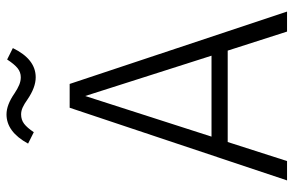

<svg xmlns="http://www.w3.org/2000/svg" viewBox="-180 -744 924 605"><g transform="rotate(-90 282.5 -442.0)"><path d="M425 -187H137L77 0H16L245 -685H320L548 0H485ZM409 -238 282 -636 154 -238ZM271 -818Q257 -828 246 -833Q235 -838 224 -838Q207 -838 194.5 -828.5Q182 -819 168 -798L132 -816Q169 -884 224 -884Q254 -884 290 -859Q305 -849 317 -844Q329 -839 341 -839Q357 -839 369.5 -849Q382 -859 397 -882L433 -864Q398 -792 341 -792Q309 -792 271 -818Z"/></g></svg>

Font: Fira Sans Light
Style: Regular
Weight: 300
Designer: bBox Type GmbH & Carrois Corporate GbR & Edenspiekermann AG
Foundry: bBox Type GmbH & Carrois Corporate GbR & Edenspiekermann AG
Version: Version 4.301